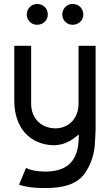

<svg xmlns="http://www.w3.org/2000/svg" viewBox="-20 -724 554 968"><path d="M462 -493H376V-201C376 -127 326 -77 260 -77C188 -77 137 -127 137 -201V-493H52V-217C52 -80 129 1 242 8H241H249H260H261C308 4 339 -14 377 -46V-30C375 85 322 138 216 141H206C167 141 135 134 111 123L76 207C110 219 150 223 189 224H211C295 224 373 207 413 142C455 77 458 13 459 -11C461 -33 462 -74 462 -74V-197V-199V-217ZM167 -704C138 -704 115 -681 115 -650C115 -622 138 -599 167 -599C198 -599 221 -622 221 -650C221 -681 199 -704 167 -704ZM346 -704C317 -704 294 -681 294 -650C294 -622 317 -599 346 -599C377 -599 400 -622 400 -650C400 -681 378 -704 346 -704Z"/></svg>

Font: Radis Sans
Style: Regular
Weight: 400
Designer: Gaël Goy
Foundry: Gaël Goy
Version: 1.0